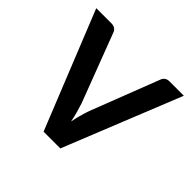

<svg xmlns="http://www.w3.org/2000/svg" viewBox="-132 -648 786 786"><g transform="rotate(45 261.0 -255.0)"><path d="M7.5 -510H96Q108.5 -510 116.8 -503.8Q125 -497.5 127.5 -489L240.5 -192Q247.5 -170.5 253 -150.2Q258.5 -130 262.5 -109Q266.5 -129.5 272 -150Q277.5 -170.5 285 -192L400 -489Q403 -498 411 -504Q419 -510 430.5 -510H514.5L309.5 0H212.5Z"/></g></svg>

Font: Lato
Style: Regular
Weight: 600
Designer: Lukasz Dziedzic
Foundry: tyPoland Lukasz Dziedzic
Version: Version 2.006; 2014-01-15; ttfautohint (v1.4.1)